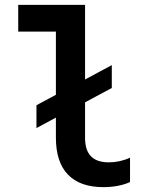

<svg xmlns="http://www.w3.org/2000/svg" viewBox="-20 -760 620 790"><path d="M130 -233 210 -276V-193C210 -60 277 10 405 10C446 10 485 3 515 -11V-111C486 -98 456 -92 428 -92C362 -92 330 -125 330 -193V-339L440 -398V-492L330 -433V-740H55V-630H210V-370L130 -327Z"/></svg>

Font: CommitMono-dimboump
Style: Bold
Weight: 700
Monospace: yes
Designer: Eigil Nikolajsen
Foundry: Eigil Nikolajsen
Version: Version 1.143